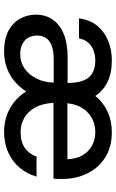

<svg xmlns="http://www.w3.org/2000/svg" viewBox="171 -740 581 964"><g transform="rotate(90 462.0 -258.5)"><path d="M238 12Q176 12 135 -10Q94 -32 74 -68.5Q54 -105 54 -147Q54 -197 79.5 -233Q105 -269 152.5 -288Q200 -307 266 -307H397Q397 -354 385.5 -384.5Q374 -415 349 -430.5Q324 -446 283 -446Q241 -446 211 -425Q181 -404 173 -364H73Q79 -417 108 -453.5Q137 -490 183 -509.5Q229 -529 283 -529Q348 -529 392.5 -507Q437 -485 462 -446Q494 -486 541 -507.5Q588 -529 644 -529Q719 -529 771.5 -495.5Q824 -462 851.5 -405.5Q879 -349 879 -281Q879 -271 879 -260Q879 -249 877 -236H497Q500 -181 520 -144.5Q540 -108 572.5 -89.5Q605 -71 642 -71Q693 -71 723 -92Q753 -113 767 -151H867Q854 -104 823.5 -67.5Q793 -31 747 -9.5Q701 12 643 12Q577 12 524.5 -17.5Q472 -47 440 -99Q419 -66 388.5 -40.5Q358 -15 320.5 -1.5Q283 12 238 12ZM253 -69Q293 -69 324 -90.5Q355 -112 374 -149Q393 -186 395 -232V-237H276Q235 -237 208.5 -226.5Q182 -216 170.5 -197Q159 -178 159 -154Q159 -128 170 -109Q181 -90 202.5 -79.5Q224 -69 253 -69ZM499 -306H780Q777 -373 738.5 -409.5Q700 -446 643 -446Q607 -446 576 -430Q545 -414 524.5 -383Q504 -352 499 -306Z"/></g></svg>

Font: DM Sans 11pt Medium
Style: Regular
Weight: 500
Version: Version 4.004;gftools[0.9.30]